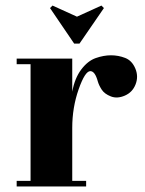

<svg xmlns="http://www.w3.org/2000/svg" viewBox="-20 -671 523 691"><path d="M169 -651 257 -611 345 -651 354 -642 266 -514H247L160 -642ZM290 0H40V-20H90V-440H40V-460H240V-341Q249 -390 272.5 -421Q296 -452 324.5 -462Q353 -472 379.5 -472Q406 -472 430.5 -462.5Q455 -453 467 -424.5Q479 -396 468 -367.5Q457 -339 429.5 -327Q402 -315 379 -324Q356 -333 346 -348.5Q336 -364 332 -378Q322 -415 305 -415Q286 -415 263 -349.5Q240 -284 240 -211V-20H290Z"/></svg>

Font: Rozha One
Style: Regular
Weight: 400
Designer: Tim Donaldson, Indian Type Foundry
Foundry: Indian Type Foundry
Version: Version 1.301;PS 1.0;hotconv 1.0.78;makeotf.lib2.5.61930; tt